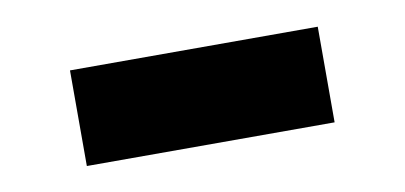

<svg xmlns="http://www.w3.org/2000/svg" viewBox="-31 -402 550 261"><g transform="rotate(-10 244.0 -271.0)"><path d="M73 -205V-337H415V-205Z"/></g></svg>

Font: Nunito Sans 7pt SemiExpanded ExtraBold
Style: Regular
Weight: 800
Width: 6
Designer: Vernon Adams
Foundry: Vernon Adams
Version: Version 3.101;gftools[0.9.27]